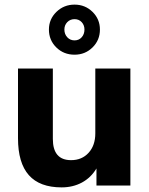

<svg xmlns="http://www.w3.org/2000/svg" viewBox="-20 -804 646 832"><path d="M545 -507V0H398V-74Q374 -34 335 -13Q296 8 247 8Q152 8 105 -45Q58 -98 58 -205V-507H209V-202Q209 -110 288 -110Q335 -110 364 -142Q393 -174 393 -226V-507ZM192 -676Q192 -721 224.5 -752.5Q257 -784 303 -784Q349 -784 381 -752.5Q413 -721 413 -676Q413 -630 381 -598.5Q349 -567 303 -567Q256 -567 224 -598.5Q192 -630 192 -676ZM346 -676Q346 -695 334 -708Q322 -721 303 -721Q284 -721 271.5 -708Q259 -695 259 -676Q259 -656 271.5 -642.5Q284 -629 303 -629Q322 -629 334 -642.5Q346 -656 346 -676Z"/></svg>

Font: Muli ExtraBold
Style: Regular
Weight: 800
Designer: Vernon Adams
Foundry: Vernon Adams
Version: Version 2.000